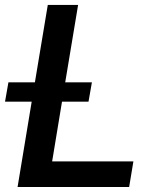

<svg xmlns="http://www.w3.org/2000/svg" viewBox="-40 -747 625 767"><path d="M30.2 0H475.9L492.9 -102.3H168.3L207.7 -340.9H313.6L327.1 -418H220.5L272 -727.3H150.9L99.4 -418H-6.4L-19.9 -340.9H86.6Z"/></svg>

Font: Magic Ui Pro Semi Bold
Style: Italic
Weight: 600
Italic angle: -9.39999°
Designer: Stefan Endress, Andreas Faust
Version: Version 1.000;FEAKit 1.0